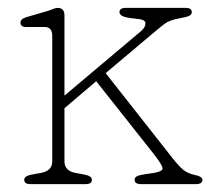

<svg xmlns="http://www.w3.org/2000/svg" viewBox="-20 -467 546 487"><path d="M57.5 0Q41.5 0 41.5 -11Q41.5 -20.5 59.5 -24L84.5 -28.5Q112.5 -34 112.5 -57.5V-376Q112.5 -399 92.5 -398.5H47.5Q32 -398 32 -409.5Q32 -419 47 -423.5L98.5 -438.5Q105.5 -440.5 113.5 -443.8Q121.5 -447 126 -447Q143.5 -447 143.5 -428V-224.5L336.5 -387Q348.5 -397 349 -406.8Q349.5 -416.5 333 -418.5L308.5 -421.5Q292.5 -424 287.8 -428Q283 -432 283 -436Q283 -447 299 -447H451Q466.5 -447 466.5 -436Q466.5 -431 461 -427.5Q455.5 -424 432.5 -420Q409 -415.5 397 -406.2Q385 -397 365.5 -380.5L248 -281.5L417.5 -66Q434.5 -44.5 445.2 -36Q456 -27.5 471 -24Q493.5 -19.5 493.5 -11Q493.5 0 477.5 0H337.5Q321.5 0 321.5 -11Q321.5 -16.5 326.5 -19.5Q331.5 -22.5 347 -25L371 -28.5Q394 -32.5 392.2 -41.2Q390.5 -50 371.5 -74.5L224 -261L143.5 -192.5V-57.5Q143.5 -34 171 -28.5L195 -24Q213 -20.5 213 -11Q213 0 197.5 0Z"/></svg>

Font: Fraunces 72pt SuperSoft Thin
Style: Regular
Weight: 100
Version: Version 1.000;[b76b70a41]